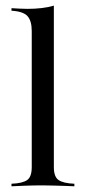

<svg xmlns="http://www.w3.org/2000/svg" viewBox="-20 -652 300 672"><path d="M20.2 0V-8.9Q58.9 -10.5 75 -21.8Q91.1 -33.1 91.1 -66.9V-543.5Q91.1 -579 76.2 -595.6Q61.3 -612.1 20.2 -614.5V-623.4Q33.9 -622.6 48.4 -621.8Q62.9 -621 76.6 -621Q102.4 -621 126.2 -623.8Q150 -626.6 168.5 -632.3V-66.9Q168.5 -33.1 185.1 -21.8Q201.6 -10.5 240.3 -8.9V0Q229 -0.8 211.3 -1.2Q193.5 -1.6 172.2 -2.4Q150.8 -3.2 129.8 -3.2Q99.2 -3.2 67.3 -2Q35.5 -0.8 20.2 0Z"/></svg>

Font: Playfair 144pt
Style: Regular
Weight: 400
Designer: Claus Eggers Sørensen
Foundry: Claus Eggers Sørensen
Version: Version 2.001;gftools[0.9.30]